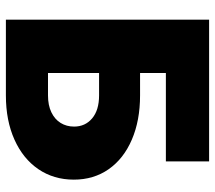

<svg xmlns="http://www.w3.org/2000/svg" viewBox="-60 -688 747 668"><g transform="rotate(90 314.0 -353.5)"><path d="M47.9 -707H541V-556.6H233.4V-466.8H311.5Q398.9 -466.8 465.3 -438.2Q531.7 -409.7 568.1 -357.7Q604.5 -305.7 604.5 -236.3Q604.5 -166.5 568.1 -113Q531.7 -59.6 465.3 -29.8Q398.9 0 311.5 0H47.9ZM419.9 -237.3Q419.9 -275.9 391.4 -300Q362.8 -324.2 311.5 -324.2H233.4V-146.5H311.5Q345.7 -146.5 370.1 -158.2Q394.5 -169.9 407.2 -190.4Q419.9 -210.9 419.9 -237.3Z"/></g></svg>

Font: Pretendard Std Black
Style: Regular
Weight: 900
Designer: Base glyphs from Inter by Rasmus Andersson; Hangeul glyphs from Noto Sans CJK(Source Han Sans) by Jang Soo-young and Kan
Foundry: Kil Hyung-jin
Version: Version 1.309